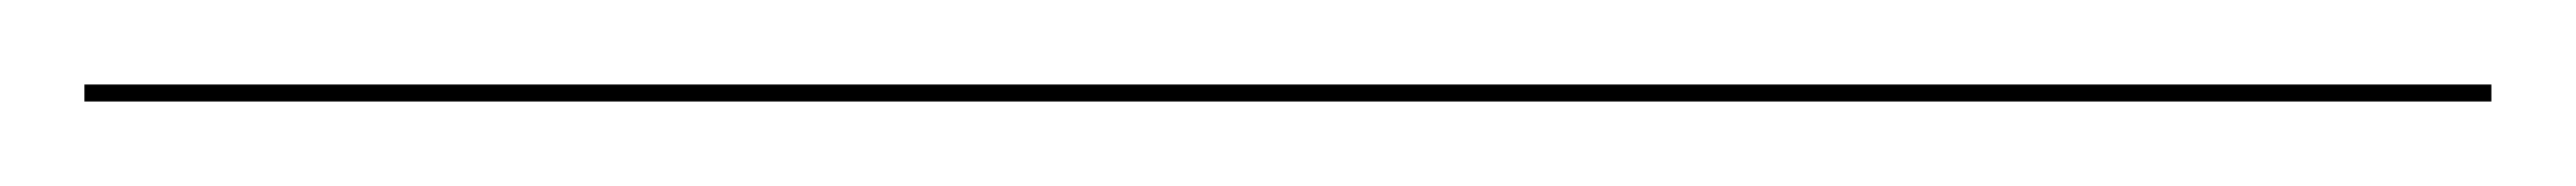

<svg xmlns="http://www.w3.org/2000/svg" viewBox="-25 128 610 44"><path d="M-5 148V152H565V148Z"/></svg>

Font: Bodoni* 48pt Fatface
Style: Italic
Weight: 900
Italic angle: -13°
Version: Version 2.3